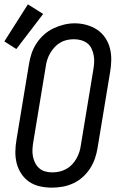

<svg xmlns="http://www.w3.org/2000/svg" viewBox="-36 -853 556 881"><path d="M202 8Q174 8 147 2Q120 -4 98.5 -18.5Q77 -33 62 -55.5Q47 -78 40.5 -104Q34 -130 34.5 -158Q35 -186 40 -214L97 -559Q101 -584 109 -608Q117 -632 131.5 -654Q146 -676 166 -694Q186 -712 209.5 -723Q233 -734 257.5 -740Q282 -746 307 -746Q335 -746 361.5 -738.5Q388 -731 410 -716.5Q432 -702 447 -679.5Q462 -657 468.5 -631Q475 -605 474.5 -577Q474 -549 469 -521L412 -176Q408 -151 400 -127Q392 -103 378 -81Q364 -59 344 -41Q324 -23 300.5 -12Q277 -1 252 3.5Q227 8 202 8ZM204 -62Q220 -62 236 -65.5Q252 -69 267 -77Q282 -85 294 -97.5Q306 -110 314.5 -125Q323 -140 328 -155.5Q333 -171 335 -187L392 -532Q395 -549 396 -566Q397 -583 394 -599Q391 -615 384 -630Q377 -645 364.5 -654.5Q352 -664 336 -668.5Q320 -673 303 -673Q287 -673 271 -669.5Q255 -666 240.5 -657.5Q226 -649 214.5 -636.5Q203 -624 194.5 -609.5Q186 -595 181 -579.5Q176 -564 174 -548L117 -203Q114 -186 113 -169Q112 -152 115 -136Q118 -120 125 -106Q132 -92 143.5 -81.5Q155 -71 171 -66.5Q187 -62 204 -62ZM39 -628 -16 -663 92 -833 162 -789Z"/></svg>

Font: Iosevka Curly Slab Oblique
Style: Regular
Weight: 400
Italic angle: -9°
Monospace: yes
Designer: Belleve Invis
Foundry: Belleve Invis
Version: Version 11.1.0; ttfautohint (v1.8.3)